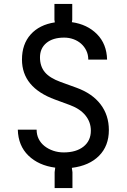

<svg xmlns="http://www.w3.org/2000/svg" viewBox="-20 -840 640 970"><path d="M70 -185H165Q165 -159 175.5 -138Q186 -117 205 -102Q224 -87 249 -78.5Q274 -70 302 -70Q365 -70 402 -99.5Q439 -129 439 -180Q439 -223 412 -256.5Q385 -290 334 -309L258 -337Q91 -398 91 -539Q91 -617 135 -666Q179 -715 257 -727L255 -740V-820H345V-740L343 -728Q421 -717 470 -667.5Q519 -618 521 -539H426Q426 -564 416 -584.5Q406 -605 389.5 -619.5Q373 -634 351 -642Q329 -650 304 -650Q247 -650 214.5 -623Q182 -596 182 -550Q182 -505 206.5 -475.5Q231 -446 286 -426L366 -397Q446 -368 488 -313Q530 -258 530 -183Q530 -103 480.5 -53Q431 -3 343 8L346 30V110H256V30L259 7Q175 -4 123.5 -54Q72 -104 70 -185Z"/></svg>

Font: JetBrainsMono NF
Style: Regular
Weight: 400
Monospace: yes
Designer: Philipp Nurullin, Konstantin Bulenkov
Foundry: JetBrains
Version: Version 1.0.2; ttfautohint (v1.8.3)